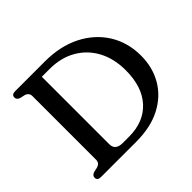

<svg xmlns="http://www.w3.org/2000/svg" viewBox="-161 -904 1107 1107"><g transform="rotate(-45 393.0 -350.0)"><path d="M54 -23Q54 -41 76 -48.5L103.5 -54.5Q133.5 -62.5 133.5 -90V-610Q133.5 -637.5 103.5 -645.5L76 -651.5Q54 -659 54 -677Q54 -700 83 -700H326.5Q451 -700 544.5 -652.5Q638 -605 689.8 -521.8Q741.5 -438.5 741.5 -331.5Q741.5 -236.5 698 -161.5Q654.5 -86.5 571.5 -43.2Q488.5 0 369.5 0H83Q54 0 54 -23ZM362 -50Q482 -50 550.8 -124.8Q619.5 -199.5 619.5 -334.5Q619.5 -428.5 581.8 -499.5Q544 -570.5 475.2 -610.2Q406.5 -650 313.5 -650H250.5V-100.5Q250.5 -50 310 -50Z"/></g></svg>

Font: Fraunces 9pt S050
Style: Regular
Weight: 400
Version: Version 1.000; ttfautohint (v1.8.3)